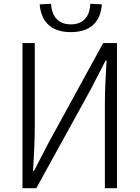

<svg xmlns="http://www.w3.org/2000/svg" viewBox="-20 -996 740 1016"><path d="M190 -973C196 -900 233 -826 355 -826C477 -826 514 -900 519 -973L458 -976C456 -919 429 -867 355 -867C281 -867 253 -919 250 -976ZM99 -768V0H172L459 -521L539 -676H544C540 -601 535 -527 535 -451V0H599V-768H526L240 -246L160 -92H155C159 -167 164 -246 164 -323V-768Z"/></svg>

Font: Kawkab Mono Light
Style: Regular
Weight: 300
Monospace: yes
Designer: Abdullah Arif
Foundry: Abdullah Arif
Version: Version 1.000;PS 000.500;hotconv 1.0.88;makeotf.lib2.5.64775